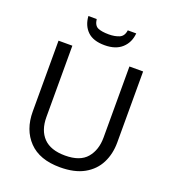

<svg xmlns="http://www.w3.org/2000/svg" viewBox="-162 -1041 1056 1173"><g transform="rotate(20 365.5 -454.0)"><path d="M640 -252Q640 -178 610 -118.5Q580 -59 518.5 -24.5Q457 10 362 10Q229 10 159.5 -62.5Q90 -135 90 -254V-714H180V-251Q180 -164 226.5 -116Q273 -68 367 -68Q464 -68 507.5 -119.5Q551 -171 551 -252V-714H640ZM521 -918Q516 -858 475.5 -821Q435 -784 363 -784Q289 -784 251.5 -820.5Q214 -857 210 -918H264Q269 -877 294 -866Q319 -855 365 -855Q404 -855 432.5 -867Q461 -879 466 -918Z"/></g></svg>

Font: Noto Sans Warang Citi
Style: Regular
Weight: 400
Designer: Mangu Purty
Foundry: Mangu Purty
Version: Version 3.002; ttfautohint (v1.8.4.7-5d5b)